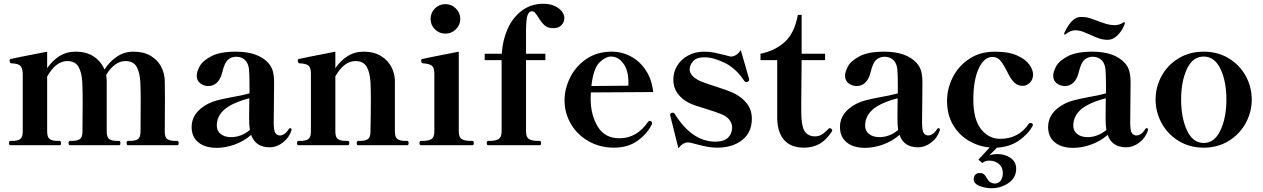

<svg xmlns="http://www.w3.org/2000/svg" viewBox="-20 -773 6722 1022"><path d="M924 -23Q931 -23 931 -11Q931 0 924 0H661Q654 0 654 -11Q654 -23 661 -23H672Q700 -23 714 -32.5Q728 -42 728 -73L729 -236Q729 -294 727 -336Q724 -388 707 -418Q690 -448 648 -448Q590 -448 545 -374Q548 -359 548 -343V-248V-73Q548 -42 562 -32.5Q576 -23 604 -23H614Q621 -23 621 -11Q621 0 614 0H352Q345 0 345 -11Q345 -23 352 -23H363Q390 -23 404.5 -32.5Q419 -42 419 -73L420 -235Q420 -294 418 -336Q415 -388 397.5 -418Q380 -448 338 -448Q278 -448 231 -366V-73Q231 -42 245 -32.5Q259 -23 287 -23H298Q305 -23 305 -11Q305 0 298 0H35Q28 0 28 -11Q28 -23 35 -23H45Q73 -23 87 -32.5Q101 -42 101 -73V-381Q100 -414 86.5 -424.5Q73 -435 40 -436Q35 -436 33 -441.5Q31 -447 31 -451Q31 -458 37 -459Q46 -462 231 -498V-410Q258 -450 296 -474Q334 -498 382 -498Q441 -498 480 -471.5Q519 -445 536 -403Q564 -446 603 -472Q642 -498 691 -498Q745 -498 782.5 -475.5Q820 -453 838 -417.5Q856 -382 857 -343Q858 -320 858 -248L857 -73Q857 -42 871 -32.5Q885 -23 913 -23Z M1532 -83 1531 -78Q1519 -40 1486 -14.5Q1453 11 1415 11Q1340 11 1317 -55Q1278 -21 1229 -3.5Q1180 14 1134 14Q1071 14 1035.5 -15.5Q1000 -45 1000 -97Q1000 -175 1088 -221Q1112 -233 1140 -240Q1168 -247 1215 -256Q1268 -265 1308 -276V-321Q1308 -382 1305 -406.5Q1302 -431 1290 -447Q1270 -471 1237 -471Q1212 -471 1193.5 -455Q1175 -439 1163 -388Q1154 -351 1134.5 -333Q1115 -315 1090 -315Q1065 -315 1046 -329.5Q1027 -344 1027 -370Q1027 -390 1042.5 -419.5Q1058 -449 1104.5 -473.5Q1151 -498 1235 -498Q1353 -498 1408 -438Q1426 -418 1432.5 -393.5Q1439 -369 1439 -333L1438 -223Q1437 -190 1437 -121Q1437 -77 1446 -64.5Q1455 -52 1470 -52Q1482 -52 1494.5 -60.5Q1507 -69 1517 -86Q1520 -91 1524 -91Q1527 -91 1529.5 -89Q1532 -87 1532 -83ZM1310 -81Q1306 -106 1306 -140L1307 -250Q1216 -226 1175 -190.5Q1134 -155 1134 -104Q1134 -76 1155 -59.5Q1176 -43 1211 -43Q1236 -43 1261.5 -52.5Q1287 -62 1310 -81Z M2148 -23Q2155 -23 2155 -11Q2155 0 2148 0H1886Q1879 0 1879 -11Q1879 -23 1886 -23H1897Q1924 -23 1938 -32.5Q1952 -42 1952 -73Q1954 -172 1954 -246Q1954 -298 1952 -336Q1949 -388 1931.5 -418Q1914 -448 1872 -448Q1812 -448 1765 -367V-73Q1765 -42 1779 -32.5Q1793 -23 1821 -23H1832Q1839 -23 1839 -11Q1839 0 1832 0H1569Q1561 0 1561 -11Q1561 -23 1569 -23H1579Q1607 -23 1621 -32.5Q1635 -42 1635 -73V-381Q1635 -414 1621 -424.5Q1607 -435 1574 -436Q1565 -437 1565 -452Q1565 -458 1571 -459Q1580 -462 1765 -498V-410Q1792 -450 1830 -474Q1868 -498 1916 -498Q1970 -498 2007 -475.5Q2044 -453 2062.5 -418Q2081 -383 2082 -344V-246V-73Q2082 -42 2096 -32.5Q2110 -23 2138 -23Z M2272 -672Q2272 -705 2295 -728Q2318 -751 2351 -751Q2383 -751 2406.5 -728Q2430 -705 2430 -672Q2430 -640 2406.5 -617Q2383 -594 2351 -594Q2318 -594 2295 -617Q2272 -640 2272 -672ZM2220 0Q2213 0 2213 -12Q2213 -23 2220 -23H2231Q2260 -23 2276 -32.5Q2292 -42 2292 -73V-381Q2292 -413 2278.5 -423.5Q2265 -434 2231 -436Q2222 -436 2222 -451Q2222 -458 2228 -459Q2238 -462 2422 -498V-73Q2422 -42 2438.5 -32.5Q2455 -23 2484 -23H2495Q2502 -23 2502 -12Q2502 0 2495 0Z M2984 -678Q2984 -655 2968.5 -639Q2953 -623 2926 -623Q2896 -623 2879 -638Q2862 -653 2846 -680Q2835 -697 2828 -705Q2821 -713 2811 -713Q2796 -713 2788.5 -693Q2781 -673 2780 -619V-580V-487H2883V-453H2780V-73Q2780 -42 2796.5 -32.5Q2813 -23 2842 -23H2853Q2860 -23 2860 -11Q2860 0 2853 0H2578Q2571 0 2571 -11Q2571 -23 2578 -23H2588Q2617 -23 2633.5 -32.5Q2650 -42 2650 -73V-453H2560V-487H2651Q2655 -558 2682 -619Q2709 -680 2758 -716.5Q2807 -753 2872 -753Q2906 -753 2931.5 -741.5Q2957 -730 2970.5 -712.5Q2984 -695 2984 -678Z M3451 -118 3450 -112Q3427 -63 3375.5 -25Q3324 13 3248 13Q3173 13 3112.5 -21.5Q3052 -56 3018.5 -114Q2985 -172 2985 -239Q2985 -300 3014.5 -360Q3044 -420 3101 -459Q3158 -498 3236 -498Q3291 -498 3339 -472Q3387 -446 3418.5 -397.5Q3450 -349 3457 -283L3125 -281Q3124 -271 3124 -247Q3124 -162 3161.5 -99.5Q3199 -37 3277 -37Q3370 -37 3430 -125Q3433 -130 3439 -130Q3441 -130 3445 -128Q3451 -124 3451 -118ZM3128 -315 3325 -317V-336Q3325 -398 3298 -435Q3271 -472 3233 -472Q3203 -472 3170.5 -440Q3138 -408 3128 -315Z M3548 -156 3547 -161Q3547 -169 3555 -172Q3557 -173 3561 -173Q3568 -173 3572 -166Q3664 -19 3788 -19Q3834 -19 3855.5 -40.5Q3877 -62 3877 -94Q3877 -116 3863 -134.5Q3849 -153 3823 -164Q3792 -177 3733 -195Q3709 -202 3685.5 -210Q3662 -218 3648 -225Q3610 -244 3587 -275.5Q3564 -307 3564 -349Q3564 -389 3584.5 -423Q3605 -457 3642.5 -477.5Q3680 -498 3728 -498Q3758 -498 3782 -493Q3806 -488 3842 -479Q3865 -472 3871 -472Q3885 -472 3899.5 -481.5Q3914 -491 3923 -507L3967 -354L3968 -348Q3968 -342 3960 -338Q3956 -336 3952 -336Q3946 -336 3942 -342Q3898 -409 3837.5 -438.5Q3777 -468 3730 -468Q3687 -468 3669 -447Q3651 -426 3651 -404Q3651 -368 3706 -342Q3731 -331 3779 -316Q3855 -292 3886 -277Q3929 -256 3955.5 -222Q3982 -188 3982 -141Q3982 -68 3930.5 -27.5Q3879 13 3798 13Q3769 13 3743.5 8Q3718 3 3684 -6Q3653 -15 3643 -15Q3615 -15 3591 16Z M4117 -142V-453H4028V-487Q4104 -502 4156.5 -549Q4209 -596 4227 -694H4247V-487H4372V-453H4247L4245 -227Q4245 -160 4246 -147Q4249 -90 4267.5 -68.5Q4286 -47 4317 -47Q4337 -47 4352 -55.5Q4367 -64 4388 -85Q4393 -91 4397 -91Q4401 -91 4405.5 -87Q4410 -83 4410 -79Q4410 -77 4408 -73Q4377 -26 4341 -6.5Q4305 13 4260 13Q4191 13 4155 -26.5Q4119 -66 4117 -142Z M4983 -83 4982 -78Q4970 -40 4937 -14.5Q4904 11 4866 11Q4791 11 4768 -55Q4729 -21 4680 -3.5Q4631 14 4585 14Q4522 14 4486.5 -15.5Q4451 -45 4451 -97Q4451 -175 4539 -221Q4563 -233 4591 -240Q4619 -247 4666 -256Q4719 -265 4759 -276V-321Q4759 -382 4756 -406.5Q4753 -431 4741 -447Q4721 -471 4688 -471Q4663 -471 4644.5 -455Q4626 -439 4614 -388Q4605 -351 4585.5 -333Q4566 -315 4541 -315Q4516 -315 4497 -329.5Q4478 -344 4478 -370Q4478 -390 4493.5 -419.5Q4509 -449 4555.5 -473.5Q4602 -498 4686 -498Q4804 -498 4859 -438Q4877 -418 4883.5 -393.5Q4890 -369 4890 -333L4889 -223Q4888 -190 4888 -121Q4888 -77 4897 -64.5Q4906 -52 4921 -52Q4933 -52 4945.5 -60.5Q4958 -69 4968 -86Q4971 -91 4975 -91Q4978 -91 4980.5 -89Q4983 -87 4983 -83ZM4761 -81Q4757 -106 4757 -140L4758 -250Q4667 -226 4626 -190.5Q4585 -155 4585 -104Q4585 -76 4606 -59.5Q4627 -43 4662 -43Q4687 -43 4712.5 -52.5Q4738 -62 4761 -81Z M5478 -108Q5478 -104 5476 -102Q5451 -57 5402.5 -24Q5354 9 5287 13L5247 53Q5267 47 5288 47Q5329 47 5359 67.5Q5389 88 5389 125Q5389 173 5348.5 201Q5308 229 5258 229Q5226 229 5194.5 217Q5163 205 5163 180Q5163 166 5171.5 157Q5180 148 5194 148Q5210 148 5217.5 154.5Q5225 161 5232 174Q5242 192 5251 197Q5265 204 5275 204Q5294 204 5306 189Q5318 174 5318 148Q5318 117 5297 99.5Q5276 82 5246 82Q5222 82 5209 95L5188 77L5248 12Q5190 7 5138 -23Q5086 -53 5053.5 -107.5Q5021 -162 5021 -237Q5021 -299 5050.5 -359.5Q5080 -420 5138 -459Q5196 -498 5276 -498Q5349 -498 5394.5 -477.5Q5440 -457 5459.5 -428.5Q5479 -400 5479 -377Q5479 -350 5462 -333Q5445 -316 5424 -316Q5398 -316 5380.5 -332.5Q5363 -349 5348 -378Q5325 -425 5307.5 -447.5Q5290 -470 5263 -470Q5218 -470 5189.5 -408Q5161 -346 5161 -244Q5161 -136 5202.5 -85Q5244 -34 5303 -34Q5402 -34 5456 -114Q5460 -119 5464 -119Q5467 -119 5471 -117Q5478 -114 5478 -108Z M6091 -83 6090 -78Q6078 -40 6045 -14.5Q6012 11 5974 11Q5899 11 5876 -55Q5837 -21 5788 -3.5Q5739 14 5693 14Q5630 14 5594.5 -15.5Q5559 -45 5559 -97Q5559 -175 5647 -221Q5671 -233 5699 -240Q5727 -247 5774 -256Q5827 -265 5867 -276V-321Q5867 -382 5864 -406.5Q5861 -431 5849 -447Q5829 -471 5796 -471Q5771 -471 5752.5 -455Q5734 -439 5722 -388Q5713 -351 5693.5 -333Q5674 -315 5649 -315Q5624 -315 5605 -329.5Q5586 -344 5586 -370Q5586 -390 5601.5 -419.5Q5617 -449 5663.5 -473.5Q5710 -498 5794 -498Q5912 -498 5967 -438Q5985 -418 5991.5 -393.5Q5998 -369 5998 -333L5997 -223Q5996 -190 5996 -121Q5996 -77 6005 -64.5Q6014 -52 6029 -52Q6041 -52 6053.5 -60.5Q6066 -69 6076 -86Q6079 -91 6083 -91Q6086 -91 6088.5 -89Q6091 -87 6091 -83ZM5869 -81Q5865 -106 5865 -140L5866 -250Q5775 -226 5734 -190.5Q5693 -155 5693 -104Q5693 -76 5714 -59.5Q5735 -43 5770 -43Q5795 -43 5820.5 -52.5Q5846 -62 5869 -81ZM5781 -589Q5764 -597 5746.5 -603.5Q5729 -610 5716 -611L5705 -612Q5679 -612 5652 -591Q5650 -589 5648 -589Q5644 -589 5644 -593L5645 -597Q5684 -683 5734 -683Q5758 -683 5777 -677.5Q5796 -672 5826 -660Q5869 -644 5890 -641Q5904 -639 5911 -639Q5939 -639 5959 -653L5963 -655Q5968 -655 5968 -651Q5968 -649 5965 -641Q5953 -609 5928.5 -585Q5904 -561 5877 -561Q5854 -561 5832 -568Q5810 -575 5781 -589Z M6131 -243Q6131 -310 6163 -368.5Q6195 -427 6253.5 -462.5Q6312 -498 6387 -498Q6462 -498 6520.5 -462.5Q6579 -427 6611 -368.5Q6643 -310 6643 -243Q6643 -177 6611 -118Q6579 -59 6520.5 -23Q6462 13 6387 13Q6312 13 6253.5 -23Q6195 -59 6163 -118Q6131 -177 6131 -243ZM6508 -243Q6508 -340 6476.5 -406Q6445 -472 6387 -472Q6329 -472 6298 -406Q6267 -340 6267 -243Q6267 -147 6298 -79.5Q6329 -12 6387 -12Q6445 -12 6476.5 -79.5Q6508 -147 6508 -243Z"/></svg>

Font: Shippori Mincho ExtraBold
Style: Regular
Weight: 800
Designer: FONTDASU
Foundry: FONTDASU / Google Inc. / but / Adobe
Version: Version 3.110; ttfautohint (v1.8.3)